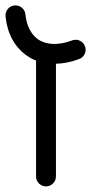

<svg xmlns="http://www.w3.org/2000/svg" viewBox="-79 -682 335 707"><path d="M127 -32.2V-447.3C154.3 -447.8 183.6 -453.6 212.9 -464.8C227.1 -470.2 236.3 -483.4 236.3 -499C236.3 -519 219.7 -535.6 199.7 -535.6C195.3 -535.6 190.4 -534.7 186.5 -533.2C135.3 -513.7 90.3 -516.6 60.5 -537.6C35.6 -555.2 18.6 -587.9 14.6 -628.9C12.7 -647.9 -2.9 -662.1 -22 -662.1C-44.9 -662.1 -60.5 -642.6 -58.6 -622.1C-52.7 -560.5 -25.9 -509.3 18.6 -478C29.3 -470.2 41 -463.9 53.7 -459V-455.6V-32.2C53.7 -12.2 70.3 4.4 90.3 4.4C110.4 4.4 127 -12.2 127 -32.2Z"/></svg>

Font: Velvelyne
Style: Regular
Weight: 400
Designer: Manon Van der Borght et Mariel Nils
Foundry: Velvetyne
Version: Version 1.070;Glyphs 3.3.1 (3343)